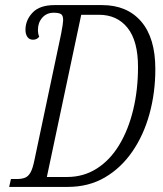

<svg xmlns="http://www.w3.org/2000/svg" viewBox="-20 -734 639 754"><path d="M16 0 23 -31H47Q65 -31 78 -36Q91 -41 100 -57Q109 -73 116 -109L220 -601Q224 -621 226 -635.5Q228 -650 228 -655Q228 -674 219 -679Q210 -684 191 -684Q163 -684 146 -664.5Q129 -645 129 -617Q129 -601 134 -590Q125 -578 110 -578Q95 -578 87.5 -589Q80 -600 80 -617Q80 -655 108 -684.5Q136 -714 194 -714H381Q479 -714 534.5 -649.5Q590 -585 590 -463Q590 -370 567 -286.5Q544 -203 499.5 -138.5Q455 -74 391.5 -37Q328 0 246 0ZM244 -39Q308 -39 360 -72Q412 -105 448 -164.5Q484 -224 503 -302.5Q522 -381 522 -471Q522 -573 481 -624.5Q440 -676 368 -676H299L164 -39Z"/></svg>

Font: Noto Serif ExtraCondensed Light
Style: Italic
Weight: 300
Width: 2
Italic angle: -12°
Designer: Monotype Design Team
Foundry: Monotype Imaging Inc.
Version: Version 2.014; ttfautohint (v1.8.4.7-5d5b)